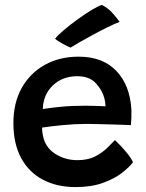

<svg xmlns="http://www.w3.org/2000/svg" viewBox="-20 -764 594 781"><path d="M521 -104Q506 -84 475.2 -60.2Q444.5 -36.5 397.8 -19.8Q351 -3 287.5 -3Q212 -3 155 -32.8Q98 -62.5 66.2 -120.8Q34.5 -179 34.5 -263.5Q34.5 -345.5 68.2 -406Q102 -466.5 162 -500Q222 -533.5 300 -533.5Q398 -533.5 453.5 -475.2Q509 -417 514.5 -317.5Q515.5 -285 512.5 -255Q505.5 -255.5 483.8 -256.2Q462 -257 433.8 -257.8Q405.5 -258.5 378.5 -259.2Q351.5 -260 334 -260Q285.5 -260 236.5 -255.2Q187.5 -250.5 151 -245Q151.5 -222.5 157.5 -200.5Q169.5 -159 208.5 -135.8Q247.5 -112.5 295 -112.5Q338 -112.5 368 -128.2Q398 -144 417.2 -163.5Q436.5 -183 447.5 -194Q451.5 -190.5 466.8 -175Q482 -159.5 498 -139.8Q514 -120 521 -104ZM154 -320.5Q185.5 -325.5 228.8 -329.8Q272 -334 328.5 -334Q357.5 -334 378.8 -333Q400 -332 409 -331.5Q409 -346 405 -362.5Q397 -395.5 370.5 -424.8Q344 -454 294.5 -454Q234.5 -454 195.2 -416.8Q156 -379.5 154 -320.5ZM394.5 -744Q421 -730.5 440.5 -707.8Q460 -685 466.5 -675Q447.5 -668 418 -653.5Q388.5 -639 357.2 -622Q326 -605 301.2 -590.8Q276.5 -576.5 267.5 -570.5Q262.5 -572 249 -578.8Q235.5 -585.5 222.2 -593.5Q209 -601.5 204 -606.5Q216.5 -622 242 -643.5Q267.5 -665 297 -686.2Q326.5 -707.5 353 -723.5Q379.5 -739.5 394.5 -744Z"/></svg>

Font: Grandstander Medium
Style: Regular
Weight: 500
Designer: Tyler Finck
Foundry: Etcetera Type Co
Version: Version 1.200; ttfautohint (v1.8.3)